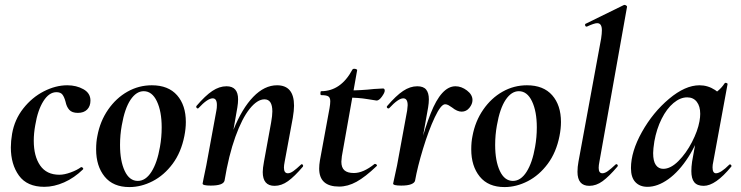

<svg xmlns="http://www.w3.org/2000/svg" viewBox="-20 -745 3008 779"><path d="M24 -147Q24 -172 29 -202Q39 -260 74.5 -305Q110 -350 158 -374.5Q206 -399 253 -399Q290 -399 318.5 -383Q347 -367 347 -337Q347 -314 333.5 -300.5Q320 -287 296 -287Q272 -287 261 -299.5Q250 -312 246 -332Q241 -351 233.5 -361Q226 -371 209 -371Q179 -371 156 -334.5Q133 -298 123 -237Q117 -204 117 -174Q117 -111 143 -73.5Q169 -36 221 -36Q241 -36 267 -45.5Q293 -55 309 -67H310Q313 -67 316 -64Q319 -61 317 -58Q281 -23 240 -5Q199 13 160 13Q90 13 57 -32.5Q24 -78 24 -147Z M370 -139Q370 -169 375 -193Q386 -253 418.5 -300Q451 -347 497 -373Q543 -399 596 -399Q663 -399 698.5 -358.5Q734 -318 734 -250Q734 -223 728 -193Q715 -127 680.5 -80.5Q646 -34 599.5 -10Q553 14 505 14Q439 14 404.5 -28.5Q370 -71 370 -139ZM629 -149Q636 -188 636 -228Q636 -293 616.5 -334Q597 -375 563 -375Q533 -375 509.5 -340Q486 -305 474 -236Q467 -197 467 -157Q467 -92 486 -51.5Q505 -11 539 -11Q571 -11 594.5 -48Q618 -85 629 -149Z M1046 -47Q1046 -62 1051 -89L1080 -248Q1085 -276 1085 -293Q1085 -342 1053 -342Q1024 -342 993 -303.5Q962 -265 935 -190Q908 -115 891 -12L873 -13Q892 -131 927 -218Q962 -305 1007.5 -352Q1053 -399 1104 -399Q1173 -399 1173 -316Q1173 -297 1168 -267L1135 -89Q1132 -74 1132 -65Q1132 -42 1148 -42Q1158 -42 1170.5 -51Q1183 -60 1201 -77Q1203 -79 1204 -79Q1207 -79 1209 -75.5Q1211 -72 1209 -69Q1175 -29 1148.5 -10Q1122 9 1094 9Q1046 9 1046 -47ZM802 0 806 -21Q816 -68 817 -74L858 -297Q860 -306 860 -319Q860 -346 843 -346Q822 -346 785 -306Q784 -305 782 -305Q779 -305 777 -308.5Q775 -312 777 -315Q813 -357 841.5 -376Q870 -395 899 -395Q946 -395 946 -342Q946 -327 943 -309L891 -12Q886 8 835 8Q802 8 802 0Z M1275 -61Q1275 -76 1278 -94L1317 -306Q1320 -323 1320 -334Q1320 -349 1312 -354Q1304 -359 1283 -359Q1280 -359 1280 -366Q1280 -375 1283 -375Q1363 -375 1410 -463Q1412 -466 1417 -466Q1422 -466 1426 -464Q1430 -462 1429 -460L1367 -111Q1365 -95 1365 -89Q1365 -65 1377.5 -54Q1390 -43 1416 -43Q1454 -43 1500 -80H1501Q1505 -80 1508 -77Q1511 -74 1508 -71Q1462 -27 1426.5 -7.5Q1391 12 1356 12Q1275 12 1275 -61ZM1389 -349 1391 -378Q1444 -378 1498 -384L1534 -386Q1541 -386 1541 -377Q1541 -369 1529.5 -353Q1518 -337 1508 -337Q1506 -337 1470 -343Q1434 -349 1389 -349Z M1828 -395Q1852 -395 1874.5 -378Q1897 -361 1897 -339Q1897 -323 1884.5 -307.5Q1872 -292 1853 -292Q1835 -292 1814 -309Q1807 -314 1800 -318Q1793 -322 1786 -322Q1769 -322 1744 -269Q1719 -216 1696.5 -142Q1674 -68 1664 -12L1654 -13Q1684 -175 1727.5 -285Q1771 -395 1828 -395ZM1575 0Q1576 -7 1581.5 -30Q1587 -53 1591 -74L1632 -297Q1634 -313 1634 -318Q1634 -346 1616 -346Q1596 -346 1559 -306Q1558 -305 1556 -305Q1552 -305 1550 -308.5Q1548 -312 1551 -315Q1587 -357 1615.5 -376Q1644 -395 1673 -395Q1698 -395 1709 -381.5Q1720 -368 1720 -342Q1720 -327 1717 -309L1664 -12Q1662 -3 1648 2.5Q1634 8 1608 8Q1575 8 1575 0Z M1892 -139Q1892 -169 1897 -193Q1908 -253 1940.5 -300Q1973 -347 2019 -373Q2065 -399 2118 -399Q2185 -399 2220.5 -358.5Q2256 -318 2256 -250Q2256 -223 2250 -193Q2237 -127 2202.5 -80.5Q2168 -34 2121.5 -10Q2075 14 2027 14Q1961 14 1926.5 -28.5Q1892 -71 1892 -139ZM2151 -149Q2158 -188 2158 -228Q2158 -293 2138.5 -334Q2119 -375 2085 -375Q2055 -375 2031.5 -340Q2008 -305 1996 -236Q1989 -197 1989 -157Q1989 -92 2008 -51.5Q2027 -11 2061 -11Q2093 -11 2116.5 -48Q2140 -85 2151 -149Z M2323 -48Q2323 -68 2327 -89L2419 -589Q2422 -609 2422 -622Q2422 -651 2403 -651Q2391 -651 2361 -637H2360Q2355 -637 2354 -642.5Q2353 -648 2357 -649L2512 -725H2514Q2518 -725 2521.5 -722Q2525 -719 2524 -717L2412 -89Q2409 -74 2409 -64Q2409 -42 2424 -42Q2434 -42 2446.5 -51Q2459 -60 2477 -77Q2479 -79 2481 -79Q2484 -79 2486 -75.5Q2488 -72 2485 -69Q2451 -29 2425 -10Q2399 9 2371 9Q2323 9 2323 -48Z M2540 -63Q2540 -130 2584.5 -209.5Q2629 -289 2694.5 -344Q2760 -399 2818 -399Q2852 -399 2881 -380Q2910 -361 2913 -324L2853 -357Q2870 -359 2888.5 -373Q2907 -387 2920 -407Q2922 -409 2924 -409Q2927 -409 2930 -407Q2933 -405 2932 -404L2874 -89Q2871 -76 2871 -66Q2871 -42 2885 -42Q2904 -42 2939 -77Q2940 -78 2942 -78Q2945 -78 2947 -74.5Q2949 -71 2947 -69Q2883 9 2835 9Q2809 9 2797 -5.5Q2785 -20 2785 -51Q2785 -68 2788 -89L2813 -229L2834 -246Q2811 -167 2773 -108Q2735 -49 2691.5 -18Q2648 13 2607 13Q2576 13 2558 -6Q2540 -25 2540 -63ZM2818 -253Q2821 -270 2821 -283Q2821 -314 2807 -332Q2793 -350 2768 -350Q2740 -350 2712.5 -327Q2685 -304 2664.5 -263Q2644 -222 2635 -172Q2630 -140 2630 -124Q2630 -91 2641 -75.5Q2652 -60 2671 -60Q2701 -60 2732.5 -91.5Q2764 -123 2787.5 -168.5Q2811 -214 2818 -253Z"/></svg>

Font: Cormorant Infant
Style: Bold Italic
Weight: 700
Italic angle: -10°
Designer: Christian Thalmann (Catharsis Fonts)
Foundry: Catharsis Fonts
Version: Version 4.000